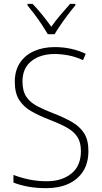

<svg xmlns="http://www.w3.org/2000/svg" viewBox="-20 -969 529 999"><path d="M440 -184Q440 -120 412 -77Q384 -34 335 -12Q286 10 222 10Q168 10 125.5 2Q83 -6 50 -19V-59Q85 -45 129.5 -35.5Q174 -26 223 -26Q302 -26 351.5 -66Q401 -106 401 -183Q401 -229 382 -257.5Q363 -286 325.5 -306.5Q288 -327 233 -348Q181 -368 141.5 -391Q102 -414 79.5 -449.5Q57 -485 57 -543Q57 -602 84 -642.5Q111 -683 158 -703.5Q205 -724 265 -724Q309 -724 350 -715Q391 -706 426 -689L412 -656Q373 -674 335.5 -681Q298 -688 264 -688Q191 -688 144 -651.5Q97 -615 97 -545Q97 -495 117 -465.5Q137 -436 173 -417Q209 -398 256 -380Q313 -358 354 -334.5Q395 -311 417.5 -276Q440 -241 440 -184ZM229 -791Q216 -813 197.5 -841Q179 -869 159 -895.5Q139 -922 123 -941V-949H149Q174 -924 200 -891.5Q226 -859 247 -830Q268 -860 293.5 -890Q319 -920 345 -949H372V-941Q355 -921 334.5 -894Q314 -867 295.5 -840Q277 -813 264 -791Z"/></svg>

Font: Noto Sans Lao Looped SemiCondensed ExtraLight
Style: Regular
Weight: 200
Width: 4
Designer: Mark Frömberg, Ben Mitchell
Foundry: The Fontpad Ltd
Version: Version 1.002; ttfautohint (v1.8.4.7-5d5b)